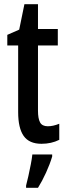

<svg xmlns="http://www.w3.org/2000/svg" viewBox="-20 -679 320 920"><path d="M209 -74Q222 -74 235.5 -77Q249 -80 264 -86V-9Q226 10 179 10Q120 10 93.5 -27.5Q67 -65 67 -142V-461H15V-512L72 -537L97 -659H162V-540H257V-461H162V-148Q162 -111 172 -92.5Q182 -74 209 -74ZM230 71Q219 108 200.5 148.5Q182 189 162 221H105V210Q110 192 116 164.5Q122 137 127.5 109Q133 81 135 61H230Z"/></svg>

Font: Noto Sans Gujarati UI ExtraCondensed Medium
Style: Regular
Weight: 500
Width: 2
Designer: Jelle Bosma - Monotype Design Team, Universal Thirst
Foundry: Monotype Imaging Inc.
Version: Version 2.106; ttfautohint (v1.8.4.7-5d5b)